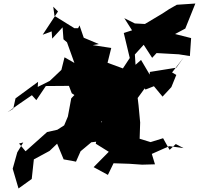

<svg xmlns="http://www.w3.org/2000/svg" viewBox="-20 -925 1128 1089"><path d="M752 -505 745 -616 795 -671 843 -597 868 -624 994 -617 1057 -607 1064 -709 973 -732 1031 -763 1088 -905 983 -898 939 -873 901 -848 802 -789 745 -792 685 -822 729 -753 682 -738 716 -596 677 -537 590 -569 611 -653 506 -669 541 -675 455 -711 431 -781 423 -765H402L289 -835L282 -887L309 -860L222 -728L273 -747L276 -706L335 -770L340 -702L360 -685L402 -568L346 -600L325 -516L335 -535L262 -466L194 -432L196 -461L68 -367L55 -308L23 -289C68 -322 115 -353 161 -385L186 -357L240 -437L371 -438L387 -396L402 -386L384 -367L365 -264L344 -214L305 -189L247 -176L125 -67L88 -111L112 -117L78 -61L52 32L85 144L160 90L172 -21L261 -69L304 -110L341 -21L387 -13L411 -8L437 -67L498 -118L557 -125L555 -236L601 -263L568 -260L543 -199L523 -110L597 -64L511 23L592 67L624 1L714 4L786 9L859 7L841 -52L940 -96L1021 -85L977 -108L942 -75L905 -141L834 -119L772 -138L775 -230L766 -326L758 -394L716 -361L665 -349L733 -331L801 -424L805 -417L853 -436L902 -377L952 -431L980 -500L956 -514L1023 -601L980 -541L830 -517L829 -502L780 -585L714 -527L660 -463L785 -467Z"/></svg>

Font: Hussar Lance
Style: ExBdObl
Weight: 700
Foundry: Cannot Into Space Fonts, PlusOne Fonts
Version: Version 2.270